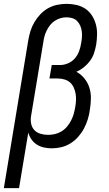

<svg xmlns="http://www.w3.org/2000/svg" viewBox="-48 -763 568 998"><path d="M-28 215 99 -554Q103 -578 110.5 -602Q118 -626 131 -648Q144 -670 162 -689Q180 -708 202.5 -720.5Q225 -733 250 -738Q275 -743 298 -743Q325 -743 350.5 -737Q376 -731 396.5 -717Q417 -703 430.5 -681.5Q444 -660 450.5 -635.5Q457 -611 456.5 -584Q456 -557 452 -531Q448 -509 441 -487.5Q434 -466 420.5 -447.5Q407 -429 388.5 -414Q370 -399 349 -390Q373 -377 390.5 -355.5Q408 -334 416.5 -307.5Q425 -281 424.5 -251.5Q424 -222 419 -192Q416 -168 408.5 -143.5Q401 -119 389 -96Q377 -73 359 -52.5Q341 -32 318.5 -18Q296 -4 271 2Q246 8 221 8Q200 8 180 3.5Q160 -1 143.5 -11.5Q127 -22 115.5 -38.5Q104 -55 99 -74L51 215ZM202 -62Q219 -62 237 -66Q255 -70 271.5 -80Q288 -90 300.5 -105Q313 -120 321.5 -136.5Q330 -153 335 -170.5Q340 -188 343 -206Q346 -223 347 -241Q348 -259 345 -276Q342 -293 335 -308.5Q328 -324 316 -334.5Q304 -345 287 -350Q270 -355 252 -355H209L221 -425H264Q285 -425 306 -434Q327 -443 341.5 -460Q356 -477 363.5 -498Q371 -519 374 -540Q377 -555 378 -570.5Q379 -586 377 -601Q375 -616 369 -629.5Q363 -643 353 -653.5Q343 -664 328 -668.5Q313 -673 298 -673H297Q282 -673 266.5 -668.5Q251 -664 236.5 -654.5Q222 -645 212 -632Q202 -619 194.5 -604Q187 -589 183 -573.5Q179 -558 177 -543L114 -163Q110 -142 113.5 -122Q117 -102 129.5 -88Q142 -74 161.5 -68Q181 -62 202 -62Z"/></svg>

Font: Iosevka Curly
Style: Italic
Weight: 400
Italic angle: -9°
Monospace: yes
Designer: Belleve Invis
Foundry: Belleve Invis
Version: Version 22.1.2; ttfautohint (v1.8.4)